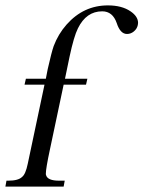

<svg xmlns="http://www.w3.org/2000/svg" viewBox="-32 -692 532 712"><path d="M287 -378H204L153 -137Q138 -67 138 -48Q138 -44 139 -42Q145 -22 187 -22H208L204 0H-12L-8 -22H-1Q36 -22 50 -36Q63 -46 71 -85L133 -378H59L64 -400H138L145 -436Q159 -498 167 -521Q184 -566 215 -601Q278 -672 368 -672Q420 -672 452 -650Q480 -631 480 -607Q480 -603 479 -599Q476 -585 464.5 -575.5Q453 -566 439 -566Q414 -566 401 -606Q386 -650 347 -650Q288 -650 257 -587Q242 -557 226 -482L209 -400H292Z"/></svg>

Font: New Athena Unicode
Style: Italic
Weight: 400
Designer: J. Rusten 1997; rev. by R. Hancock 2001, 2002, rev. by D. Mastronarde 2002-2019
Foundry: Society for Classical Studies (formerly American Philological Association)
Version: Version 5.008